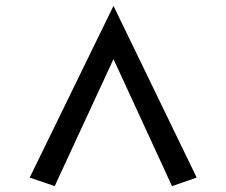

<svg xmlns="http://www.w3.org/2000/svg" viewBox="-20 -740 770 653"><path d="M81 -136 366 -720 649 -136 565 -107 366 -539 166 -107Z"/></svg>

Font: Andada Pro
Style: Bold
Weight: 700
Designer: Carolina Giovagnoli
Foundry: Huerta Tipografica
Version: Version 3.005; ttfautohint (v1.8.4)